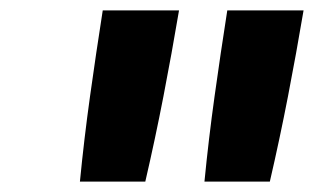

<svg xmlns="http://www.w3.org/2000/svg" viewBox="-20 -792 640 370"><path d="M374 -442Q382 -524 393.5 -606.5Q405 -689 418 -772H565Q551 -689 535 -606.5Q519 -524 500 -442ZM134 -442Q142 -524 153.5 -606.5Q165 -689 178 -772H325Q311 -689 295 -606.5Q279 -524 260 -442Z"/></svg>

Font: Iosevka SS04 XBd Ex Obl
Style: Regular
Weight: 800
Width: 7
Italic angle: -9°
Monospace: yes
Designer: Belleve Invis
Foundry: Belleve Invis
Version: Version 19.0.0; ttfautohint (v1.8.4)